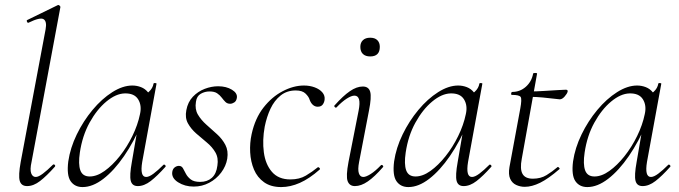

<svg xmlns="http://www.w3.org/2000/svg" viewBox="-20 -746 2755 779"><path d="M90 9Q66 9 60 -12.5Q54 -34 64 -89L165 -627Q171 -659 157 -668Q143 -677 96 -654Q92 -652 89.5 -658Q87 -664 91 -665L214 -725Q218 -727 222 -723Q226 -719 225 -717L108 -89Q101 -58 106.5 -43Q112 -28 125 -28Q136 -28 154 -41.5Q172 -55 194 -77Q198 -81 202 -77Q206 -73 202 -69Q169 -32 142.5 -11.5Q116 9 90 9Z M315 13Q283 13 266.5 -11Q250 -35 257 -91Q265 -146 291.5 -200.5Q318 -255 355.5 -300Q393 -345 435.5 -372Q478 -399 517 -399Q535 -399 552 -392.5Q569 -386 581 -371Q593 -356 595 -332L557 -357Q568 -359 584 -373.5Q600 -388 603 -407Q605 -410 610.5 -409Q616 -408 615 -406L557 -89Q547 -28 573 -28Q585 -28 603 -41.5Q621 -55 643 -77Q646 -80 650 -76Q654 -72 651 -69Q618 -32 591.5 -11.5Q565 9 539 9Q516 9 510.5 -12.5Q505 -34 515 -89L539 -229L555 -246Q524 -172 483.5 -113Q443 -54 399.5 -20.5Q356 13 315 13ZM344 -30Q373 -30 404.5 -52.5Q436 -75 465.5 -112Q495 -149 517 -194Q539 -239 548 -283Q556 -318 540.5 -343Q525 -368 486 -367Q450 -366 411.5 -334Q373 -302 343.5 -248.5Q314 -195 304 -127Q297 -80 306 -55Q315 -30 344 -30Z M766 11Q730 11 702.5 -6.5Q675 -24 679 -49Q681 -61 689 -67Q697 -73 706 -73Q717 -73 722.5 -63Q728 -53 734.5 -40.5Q741 -28 754 -18Q767 -8 792 -8Q821 -8 839.5 -24.5Q858 -41 862 -74Q867 -105 854 -127.5Q841 -150 819 -168Q797 -186 776 -204.5Q755 -223 742.5 -245.5Q730 -268 736 -299Q742 -332 762.5 -353.5Q783 -375 810.5 -385.5Q838 -396 865 -396Q898 -396 921 -382Q944 -368 941 -349Q939 -336 930.5 -330.5Q922 -325 914 -325Q902 -325 894.5 -332.5Q887 -340 879.5 -350Q872 -360 861 -367.5Q850 -375 830 -375Q811 -375 794.5 -365.5Q778 -356 775 -333Q770 -303 783 -281Q796 -259 817.5 -240Q839 -221 860.5 -201.5Q882 -182 894.5 -158Q907 -134 902 -102Q897 -72 877.5 -46Q858 -20 829 -4.5Q800 11 766 11Z M1121 13Q1079 13 1051.5 -6.5Q1024 -26 1010.5 -58Q997 -90 995 -128Q993 -166 1001 -202Q1015 -266 1049 -309.5Q1083 -353 1127 -376Q1171 -399 1213 -399Q1237 -399 1257 -391.5Q1277 -384 1288 -371Q1299 -358 1297 -342Q1296 -331 1289.5 -322Q1283 -313 1269 -313Q1258 -313 1249.5 -320.5Q1241 -328 1236 -342Q1233 -353 1220 -366Q1207 -379 1180 -379Q1144 -379 1118.5 -358.5Q1093 -338 1077.5 -305Q1062 -272 1054 -232Q1044 -177 1050.5 -128Q1057 -79 1083.5 -48.5Q1110 -18 1158 -18Q1195 -18 1221 -33.5Q1247 -49 1269 -67Q1272 -69 1276 -65Q1280 -61 1277 -58Q1235 -21 1196.5 -4Q1158 13 1121 13Z M1420 9Q1398 9 1390.5 -11Q1383 -31 1394 -89L1435 -297Q1447 -358 1418 -358Q1406 -358 1387 -346Q1368 -334 1346 -311Q1343 -307 1338.5 -311.5Q1334 -316 1338 -319Q1372 -357 1399.5 -376Q1427 -395 1452 -395Q1476 -395 1482 -373.5Q1488 -352 1477 -297L1437 -89Q1431 -58 1436 -43Q1441 -28 1454 -28Q1465 -28 1484 -40Q1503 -52 1525 -75Q1529 -79 1533 -74.5Q1537 -70 1533 -67Q1500 -29 1472.5 -10Q1445 9 1420 9ZM1482 -517Q1463 -517 1452.5 -527Q1442 -537 1442 -556Q1442 -573 1452.5 -583Q1463 -593 1482 -593Q1501 -593 1511 -583Q1521 -573 1521 -556Q1521 -517 1482 -517Z M1637 13Q1605 13 1588.5 -11Q1572 -35 1579 -91Q1587 -146 1613.5 -200.5Q1640 -255 1677.5 -300Q1715 -345 1757.5 -372Q1800 -399 1839 -399Q1857 -399 1874 -392.5Q1891 -386 1903 -371Q1915 -356 1917 -332L1879 -357Q1890 -359 1906 -373.5Q1922 -388 1925 -407Q1927 -410 1932.5 -409Q1938 -408 1937 -406L1879 -89Q1869 -28 1895 -28Q1907 -28 1925 -41.5Q1943 -55 1965 -77Q1968 -80 1972 -76Q1976 -72 1973 -69Q1940 -32 1913.5 -11.5Q1887 9 1861 9Q1838 9 1832.5 -12.5Q1827 -34 1837 -89L1861 -229L1877 -246Q1846 -172 1805.5 -113Q1765 -54 1721.5 -20.5Q1678 13 1637 13ZM1666 -30Q1695 -30 1726.5 -52.5Q1758 -75 1787.5 -112Q1817 -149 1839 -194Q1861 -239 1870 -283Q1878 -318 1862.5 -343Q1847 -368 1808 -367Q1772 -366 1733.5 -334Q1695 -302 1665.5 -248.5Q1636 -195 1626 -127Q1619 -80 1628 -55Q1637 -30 1666 -30Z M2109 12Q2091 12 2074.5 4.5Q2058 -3 2050 -20.5Q2042 -38 2047 -68L2091 -306Q2098 -344 2092.5 -352.5Q2087 -361 2057 -361Q2053 -361 2054 -367Q2055 -373 2058 -373Q2090 -373 2113.5 -394Q2137 -415 2143 -447Q2143 -450 2151.5 -450Q2160 -450 2159 -447L2097 -102Q2089 -60 2100 -40.5Q2111 -21 2142 -21Q2174 -21 2197.5 -35.5Q2221 -50 2242 -68Q2244 -70 2248 -66Q2252 -62 2250 -60Q2205 -21 2171.5 -4.5Q2138 12 2109 12ZM2251 -343Q2248 -343 2228 -345.5Q2208 -348 2181.5 -350.5Q2155 -353 2131 -353L2133 -375Q2156 -375 2187 -377Q2218 -379 2244 -380.5Q2270 -382 2276 -382Q2280 -382 2282 -380Q2284 -378 2283 -374Q2281 -366 2271 -354.5Q2261 -343 2251 -343Z M2363 13Q2331 13 2314.5 -11Q2298 -35 2305 -91Q2313 -146 2339.5 -200.5Q2366 -255 2403.5 -300Q2441 -345 2483.5 -372Q2526 -399 2565 -399Q2583 -399 2600 -392.5Q2617 -386 2629 -371Q2641 -356 2643 -332L2605 -357Q2616 -359 2632 -373.5Q2648 -388 2651 -407Q2653 -410 2658.5 -409Q2664 -408 2663 -406L2605 -89Q2595 -28 2621 -28Q2633 -28 2651 -41.5Q2669 -55 2691 -77Q2694 -80 2698 -76Q2702 -72 2699 -69Q2666 -32 2639.5 -11.5Q2613 9 2587 9Q2564 9 2558.5 -12.5Q2553 -34 2563 -89L2587 -229L2603 -246Q2572 -172 2531.5 -113Q2491 -54 2447.5 -20.5Q2404 13 2363 13ZM2392 -30Q2421 -30 2452.5 -52.5Q2484 -75 2513.5 -112Q2543 -149 2565 -194Q2587 -239 2596 -283Q2604 -318 2588.5 -343Q2573 -368 2534 -367Q2498 -366 2459.5 -334Q2421 -302 2391.5 -248.5Q2362 -195 2352 -127Q2345 -80 2354 -55Q2363 -30 2392 -30Z"/></svg>

Font: Cormorant Garamond Light
Style: Italic
Weight: 300
Italic angle: -10°
Designer: Christian Thalmann (Catharsis Fonts)
Foundry: Catharsis Fonts
Version: Version 4.001